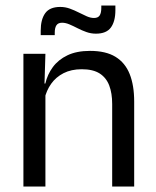

<svg xmlns="http://www.w3.org/2000/svg" viewBox="-20 -686 573 706"><path d="M473.4 0H392.5V-303.7Q392.5 -343 381.7 -371.5Q371 -399.9 346.7 -415.7Q322.3 -431.4 280.6 -431.4Q242.1 -431.4 213.8 -417Q185.5 -402.5 168 -377.8Q150.5 -353 143.5 -321.5L129 -378.9H146.7Q154.3 -412.1 174.3 -439.3Q194.3 -466.5 228.1 -482.7Q261.9 -498.9 311 -498.9Q369.2 -498.9 404.7 -477.1Q440.3 -455.2 456.8 -413.8Q473.4 -372.3 473.4 -312.6ZM147 0H66.1V-488.2H147L143.4 -371.1L147 -366.3ZM332.7 -562.2Q314.6 -562.2 297.7 -568.2Q280.8 -574.2 265.1 -582.3Q249.4 -590.4 235.2 -596.4Q221 -602.4 208.3 -602.4Q193.8 -602.4 187.6 -593.2Q181.3 -584.1 181.3 -565.4V-556.9H129.7V-573.3Q129.7 -614.4 146.2 -637.4Q162.7 -660.5 201.6 -660.5Q220 -660.5 236.9 -654.3Q253.8 -648.1 269.3 -640.2Q284.8 -632.3 298.9 -626.1Q313 -619.9 325.6 -619.9Q340.5 -619.9 346.5 -629.2Q352.5 -638.5 352.5 -657.3V-665.7H404.3V-648.8Q404.3 -607.4 387.7 -584.8Q371.2 -562.2 332.7 -562.2Z"/></svg>

Font: Anek Devanagari Medium
Style: Regular
Weight: 500
Designer: Kailash Malviya (Devanagari) & Yesha Goshar (Latin)
Foundry: Ek Type
Version: Version 1.003